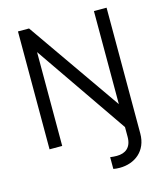

<svg xmlns="http://www.w3.org/2000/svg" viewBox="-137 -848 1010 1172"><g transform="rotate(-15 368.0 -262.5)"><path d="M473 220C568 220 648 161 648 50V-745H568V-157L158 -745H88V0H168V-593L568 -12V50C568 117 529 145 475 145C462 145 447 144 433 142V216C443 219 464 220 473 220Z"/></g></svg>

Font: Mluvka
Style: Regular
Weight: 400
Designer: Modified by Jiří Krblich, Original typeface by Gumpita Rahayu
Foundry: Gumpita Rahayu & Jiří Krblich
Version: Version 2.000;Glyphs 3.1.1 (3134)